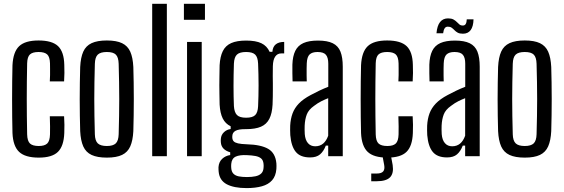

<svg xmlns="http://www.w3.org/2000/svg" viewBox="-20 -820 2960 1008"><path d="M241.5 -392.5Q242.5 -408 242.8 -425.8Q243 -443.5 242.8 -459.8Q242.5 -476 242.5 -487.5Q241.5 -521.5 227.8 -534.2Q214 -547 182.5 -547Q151 -547 137.2 -534.2Q123.5 -521.5 122.5 -487.5Q121.5 -436.5 121 -390.8Q120.5 -345 120.5 -300.8Q120.5 -256.5 121 -211Q121.5 -165.5 122.5 -114.5Q123.5 -79.5 137.5 -66.5Q151.5 -53.5 183.5 -53.5Q214 -53.5 227.8 -66.5Q241.5 -79.5 242.5 -114.5Q242.5 -133 242.8 -156.8Q243 -180.5 241.5 -209.5H316.5Q318 -189 318.2 -165Q318.5 -141 317.5 -121.5Q315 -53 284.2 -22.8Q253.5 7.5 183.5 7.5Q112 7.5 80.2 -22.8Q48.5 -53 45.5 -121.5Q44.5 -159 44 -204.8Q43.5 -250.5 43.5 -298.8Q43.5 -347 44 -393Q44.5 -439 45.5 -477.5Q49 -547.5 80.5 -577.5Q112 -607.5 182.5 -607.5Q253.5 -607.5 284.8 -577.8Q316 -548 317.5 -480Q318.5 -461 318.2 -437Q318 -413 316.5 -392.5Z M541 7.5Q491 7.5 461 -6.5Q431 -20.5 417.2 -51.2Q403.5 -82 401 -131.5Q400 -169 399.2 -211.8Q398.5 -254.5 398.5 -299.2Q398.5 -344 399.2 -387Q400 -430 401 -468.5Q403.5 -518.5 417.2 -549Q431 -579.5 461 -593.5Q491 -607.5 541 -607.5Q591.5 -607.5 621 -593.2Q650.5 -579 664 -548.5Q677.5 -518 680 -468.5Q681 -431 681.8 -388Q682.5 -345 682.5 -300.8Q682.5 -256.5 681.8 -213.2Q681 -170 680 -131.5Q677.5 -82.5 664 -51.8Q650.5 -21 621 -6.8Q591.5 7.5 541 7.5ZM541 -53.5Q573.5 -53.5 587.8 -67.2Q602 -81 603 -115Q604.5 -166 605.2 -211.2Q606 -256.5 606 -300.2Q606 -344 605.2 -389.2Q604.5 -434.5 603 -485Q602 -519.5 588.2 -533.2Q574.5 -547 541 -547Q507.5 -547 493.2 -533.2Q479 -519.5 478 -485Q476.5 -434.5 475.8 -389.2Q475 -344 475 -300Q475 -256 475.8 -210.8Q476.5 -165.5 478 -115Q479 -81 493.5 -67.2Q508 -53.5 541 -53.5Z M779 0V-800H856V0Z M945.5 -716V-800H1056V-716ZM962 0V-600H1039V0Z M1275 167.5Q1208 167.5 1170.2 147.2Q1132.5 127 1128 82Q1128 77.5 1127.2 71.2Q1126.5 65 1127 58Q1129 30 1146.5 13.8Q1164 -2.5 1188.5 -6V-20.5Q1166 -27 1153.5 -39.8Q1141 -52.5 1139.5 -72.5Q1139 -77 1139 -81.5Q1139 -86 1139.5 -91Q1141 -112 1155.8 -126Q1170.5 -140 1191 -142.5V-157Q1163 -170.5 1149.2 -198.5Q1135.5 -226.5 1133 -271Q1132.5 -301.5 1132 -325.8Q1131.5 -350 1131.5 -372Q1131.5 -394 1132 -419.2Q1132.5 -444.5 1133 -477.5Q1135.5 -523 1149.8 -551.8Q1164 -580.5 1193.8 -593.8Q1223.5 -607 1272.5 -607Q1323 -607 1352.2 -593Q1381.5 -579 1395.5 -548H1410Q1412 -574.5 1427.8 -587.2Q1443.5 -600 1472 -600V-539.5H1456Q1436.5 -539.5 1425 -523.2Q1413.5 -507 1412.5 -473L1412 -420.5Q1412.5 -400.5 1412.5 -382.8Q1412.5 -365 1412.5 -348Q1412.5 -331 1412.2 -312.5Q1412 -294 1411 -271Q1408.5 -224.5 1394 -196Q1379.5 -167.5 1350 -154.8Q1320.5 -142 1272 -142Q1233 -142.5 1216.2 -133.2Q1199.5 -124 1199.5 -103.5V-98.5Q1200 -85.5 1206.8 -78.2Q1213.5 -71 1230 -67.2Q1246.5 -63.5 1276 -62.5Q1350 -60.5 1388 -38.5Q1426 -16.5 1431 37.5Q1431.5 44.5 1431.5 51.5Q1431.5 58.5 1431 67Q1428 104.5 1408.5 126.5Q1389 148.5 1354.8 158Q1320.5 167.5 1275 167.5ZM1276.5 109.5Q1302 109.5 1321 105.5Q1340 101.5 1351 91.2Q1362 81 1363.5 62.5Q1364.5 56 1364.2 50.8Q1364 45.5 1363.5 39.5Q1361.5 20.5 1350.5 11.5Q1339.5 2.5 1320.8 -1Q1302 -4.5 1276.5 -5.5Q1238.5 -7.5 1217.5 2.2Q1196.5 12 1194 40.5Q1193.5 45.5 1193.5 51.5Q1193.5 57.5 1194 62.5Q1195.5 82 1205.8 92.2Q1216 102.5 1233.8 106Q1251.5 109.5 1276.5 109.5ZM1272 -202Q1306 -202 1319.8 -215.8Q1333.5 -229.5 1335 -262.5Q1336 -287 1336.8 -314.8Q1337.5 -342.5 1337.5 -371.8Q1337.5 -401 1336.8 -430.2Q1336 -459.5 1335 -486Q1333.5 -520 1319.5 -533.5Q1305.5 -547 1272 -547Q1238.5 -547 1224 -533.5Q1209.5 -520 1208 -485.5Q1207 -456 1206.5 -426.8Q1206 -397.5 1206 -369.2Q1206 -341 1206.5 -314.5Q1207 -288 1208 -263.5Q1210 -230.5 1224 -216.2Q1238 -202 1272 -202Z M1608 6.5Q1557 6.5 1533 -22.5Q1509 -51.5 1504 -110.5Q1503.5 -123 1503.2 -136Q1503 -149 1503.5 -160.5Q1505.5 -196.5 1516 -224.8Q1526.5 -253 1549 -276.5Q1571.5 -300 1611 -321Q1633 -333 1656.2 -344Q1679.5 -355 1703.5 -364.5V-485.5Q1703.5 -517.5 1691.2 -532.2Q1679 -547 1647 -547Q1619 -547 1605.5 -534.2Q1592 -521.5 1590.5 -487.5Q1590 -476.5 1589.8 -459.2Q1589.5 -442 1589.8 -424Q1590 -406 1590.5 -392.5H1516Q1515.5 -410 1515 -435.2Q1514.5 -460.5 1515 -480.5Q1516.5 -525 1530.2 -553Q1544 -581 1573 -594Q1602 -607 1649.5 -607Q1698.5 -607 1727 -593Q1755.5 -579 1767.5 -548.8Q1779.5 -518.5 1779.5 -470V0H1703V-55.5H1690.5Q1679 -25.5 1660.2 -9.5Q1641.5 6.5 1608 6.5ZM1635 -52Q1659.5 -52 1676.5 -66.2Q1693.5 -80.5 1703 -107.5V-304.5Q1686 -298 1667.8 -289Q1649.5 -280 1628.5 -264Q1600 -244 1590.5 -218.8Q1581 -193.5 1579.5 -160.5Q1579 -151.5 1579.2 -139.8Q1579.5 -128 1580 -116Q1582.5 -85 1596.8 -68.5Q1611 -52 1635 -52Z M2071.5 -392.5Q2072.5 -408 2072.8 -425.8Q2073 -443.5 2072.8 -459.8Q2072.5 -476 2072.5 -487.5Q2071.5 -521.5 2057.8 -534.2Q2044 -547 2012.5 -547Q1981 -547 1967.2 -534.2Q1953.5 -521.5 1952.5 -487.5Q1951.5 -436.5 1951 -390.8Q1950.5 -345 1950.5 -300.8Q1950.5 -256.5 1951 -211Q1951.5 -165.5 1952.5 -114.5Q1953.5 -79.5 1967.5 -66.5Q1981.5 -53.5 2013.5 -53.5Q2044 -53.5 2057.8 -66.5Q2071.5 -79.5 2072.5 -114.5Q2072.5 -133 2072.8 -156.8Q2073 -180.5 2071.5 -209.5H2146.5Q2148 -189 2148.2 -165Q2148.5 -141 2147.5 -121.5Q2145 -53 2114.2 -22.8Q2083.5 7.5 2013.5 7.5Q1942 7.5 1910.2 -22.8Q1878.5 -53 1875.5 -121.5Q1874.5 -159 1874 -204.8Q1873.5 -250.5 1873.5 -298.8Q1873.5 -347 1874 -393Q1874.5 -439 1875.5 -477.5Q1879 -547.5 1910.5 -577.5Q1942 -607.5 2012.5 -607.5Q2083.5 -607.5 2114.8 -577.8Q2146 -548 2147.5 -480Q2148.5 -461 2148.2 -437Q2148 -413 2146.5 -392.5ZM1929 131.5V91H1958Q1982 91 1991.5 80.2Q2001 69.5 1997 46.5L1987.5 -4.5H2032L2041.5 46.5Q2048 90 2027.8 110.8Q2007.5 131.5 1958 131.5Z M2327 6.5Q2276 6.5 2252 -22.5Q2228 -51.5 2223 -110.5Q2222.5 -123 2222.2 -136Q2222 -149 2222.5 -160.5Q2224.5 -196.5 2235 -224.8Q2245.5 -253 2268 -276.5Q2290.5 -300 2330 -321Q2352 -333 2375.2 -344Q2398.5 -355 2422.5 -364.5V-485.5Q2422.5 -517.5 2410.2 -532.2Q2398 -547 2366 -547Q2338 -547 2324.5 -534.2Q2311 -521.5 2309.5 -487.5Q2309 -476.5 2308.8 -459.2Q2308.5 -442 2308.8 -424Q2309 -406 2309.5 -392.5H2235Q2234.5 -410 2234 -435.2Q2233.5 -460.5 2234 -480.5Q2235.5 -525 2249.2 -553Q2263 -581 2292 -594Q2321 -607 2368.5 -607Q2417.5 -607 2446 -593Q2474.5 -579 2486.5 -548.8Q2498.5 -518.5 2498.5 -470V0H2422V-55.5H2409.5Q2398 -25.5 2379.2 -9.5Q2360.5 6.5 2327 6.5ZM2354 -52Q2378.5 -52 2395.5 -66.2Q2412.5 -80.5 2422 -107.5V-304.5Q2405 -298 2386.8 -289Q2368.5 -280 2347.5 -264Q2319 -244 2309.5 -218.8Q2300 -193.5 2298.5 -160.5Q2298 -151.5 2298.2 -139.8Q2298.5 -128 2299 -116Q2301.5 -85 2315.8 -68.5Q2330 -52 2354 -52ZM2430.5 -718.5H2466Q2465 -681 2451 -662Q2437 -643 2410.5 -643Q2393 -643 2383 -648.5Q2373 -654 2366 -661.5Q2359 -669 2351.2 -674.5Q2343.5 -680 2331 -680Q2320 -680 2314.2 -671Q2308.5 -662 2306.5 -645.5H2271.5Q2275 -685 2290.2 -704.2Q2305.5 -723.5 2332 -723.5Q2350 -723.5 2360.5 -717.8Q2371 -712 2378 -704.8Q2385 -697.5 2391.8 -691.8Q2398.5 -686 2410 -686Q2420.5 -686 2425.2 -694.5Q2430 -703 2430.5 -718.5Z M2735 7.5Q2685 7.5 2655 -6.5Q2625 -20.5 2611.2 -51.2Q2597.5 -82 2595 -131.5Q2594 -169 2593.2 -211.8Q2592.5 -254.5 2592.5 -299.2Q2592.5 -344 2593.2 -387Q2594 -430 2595 -468.5Q2597.5 -518.5 2611.2 -549Q2625 -579.5 2655 -593.5Q2685 -607.5 2735 -607.5Q2785.5 -607.5 2815 -593.2Q2844.5 -579 2858 -548.5Q2871.5 -518 2874 -468.5Q2875 -431 2875.8 -388Q2876.5 -345 2876.5 -300.8Q2876.5 -256.5 2875.8 -213.2Q2875 -170 2874 -131.5Q2871.5 -82.5 2858 -51.8Q2844.5 -21 2815 -6.8Q2785.5 7.5 2735 7.5ZM2735 -53.5Q2767.5 -53.5 2781.8 -67.2Q2796 -81 2797 -115Q2798.5 -166 2799.2 -211.2Q2800 -256.5 2800 -300.2Q2800 -344 2799.2 -389.2Q2798.5 -434.5 2797 -485Q2796 -519.5 2782.2 -533.2Q2768.5 -547 2735 -547Q2701.5 -547 2687.2 -533.2Q2673 -519.5 2672 -485Q2670.5 -434.5 2669.8 -389.2Q2669 -344 2669 -300Q2669 -256 2669.8 -210.8Q2670.5 -165.5 2672 -115Q2673 -81 2687.5 -67.2Q2702 -53.5 2735 -53.5Z"/></svg>

Font: Big Shoulders Display Thin Medium
Style: Regular
Weight: 500
Version: Version 2.002